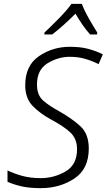

<svg xmlns="http://www.w3.org/2000/svg" viewBox="-20 -967 554 997"><path d="M192 10Q290 10 365.5 -39.5Q441 -89 441 -196Q441 -272 397 -312Q353 -352 286 -390Q236 -417 204 -445Q172 -473 172 -528Q172 -605 227 -638.5Q282 -672 342 -672Q386 -672 422 -661.5Q458 -651 492 -634L514 -685Q477 -703 437.5 -713.5Q398 -724 342 -724Q254 -724 182.5 -675.5Q111 -627 111 -524Q111 -456 150.5 -416Q190 -376 244 -347Q310 -312 345 -279.5Q380 -247 380 -192Q380 -111 320 -76.5Q260 -42 192 -42Q137 -42 94.5 -54Q52 -66 19 -82V-23Q53 -8 93.5 1Q134 10 192 10ZM210 -788H251Q280 -810 312 -839Q344 -868 372 -896Q388 -868 408 -839Q428 -810 448 -788H484L485 -798Q466 -828 442 -870Q418 -912 405 -947H351Q328 -914 284 -869.5Q240 -825 211 -798Z"/></svg>

Font: Noto Sans UI Light
Style: Italic
Weight: 300
Italic angle: -12°
Designer: Monotype Design Team
Foundry: Monotype Imaging Inc.
Version: Version 1.901